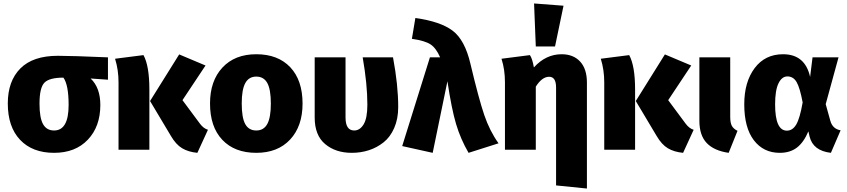

<svg xmlns="http://www.w3.org/2000/svg" viewBox="-20 -864 4888 1108"><path d="M603 -533V-404L503 -411Q559 -358 559 -258Q559 -134 487 -58Q415 18 292 18Q167 18 96 -57Q25 -132 25 -267Q25 -396 97.5 -469Q170 -542 314 -542Q396 -542 603 -533ZM292 -111Q376 -111 376 -258Q376 -374 346 -416Q265 -416 236.5 -387Q208 -358 208 -266Q208 -184 228.5 -147.5Q249 -111 292 -111Z M1166 -486 1033 -286 1134 -150Q1154 -123 1180 -115L1119 18Q1067 13 1031 -8.5Q995 -30 966 -80L846 -281L1014 -550ZM808 -546Q842 -484 842 -347V0H664V-389Q664 -461 644 -525Z M1459 -551Q1584 -551 1655 -476Q1726 -401 1726 -266Q1726 -136 1654.5 -59Q1583 18 1459 18Q1334 18 1263 -57Q1192 -132 1192 -267Q1192 -397 1263.5 -474Q1335 -551 1459 -551ZM1375 -267Q1375 -184 1395.5 -147.5Q1416 -111 1459 -111Q1502 -111 1522.5 -148.5Q1543 -186 1543 -266Q1543 -348 1522.5 -385Q1502 -422 1459 -422Q1416 -422 1395.5 -384.5Q1375 -347 1375 -267Z M2248 -533Q2278 -373 2278 -246Q2278 -178 2255 -125.5Q2232 -73 2193.5 -42.5Q2155 -12 2108.5 3Q2062 18 2010 18Q1917 18 1856.5 -32.5Q1796 -83 1796 -186V-533H1974V-186Q1974 -111 2024 -111Q2057 -111 2078.5 -146.5Q2100 -182 2100 -260Q2100 -378 2073 -533Z M2377 -760Q2522 -740 2592.5 -686.5Q2663 -633 2695 -495Q2743 -293 2774.5 -200.5Q2806 -108 2857 -37L2684 18Q2638 -61 2612 -148Q2586 -235 2562 -395L2477 18L2301 -21L2461 -533H2520Q2497 -586 2465 -607.5Q2433 -629 2357 -640Z M3183 -596H3072L3062 -844L3232 -831ZM3221 -551Q3289 -551 3328 -508.5Q3367 -466 3367 -388V224L3189 206V-359Q3189 -421 3149 -421Q3108 -421 3072 -364V0H2894V-389Q2894 -463 2874 -525L3038 -546Q3052 -526 3061 -475Q3130 -551 3221 -551Z M3969 -486 3836 -286 3937 -150Q3957 -123 3983 -115L3922 18Q3870 13 3834 -8.5Q3798 -30 3769 -80L3649 -281L3817 -550ZM3611 -546Q3645 -484 3645 -347V0H3467V-389Q3467 -461 3447 -525Z M4194 -533V-190Q4194 -156 4203 -138.5Q4212 -121 4236 -109L4185 18Q4101 6 4058.5 -38.5Q4016 -83 4016 -167V-533Z M4499 -551Q4626 -551 4655 -420L4669 -533H4819L4745 -263L4772 -166Q4785 -120 4831 -112L4775 18Q4672 6 4652 -76L4645 -106Q4618 -42 4578.5 -12Q4539 18 4480 18Q4386 18 4330.5 -54.5Q4275 -127 4275 -262Q4275 -391 4335 -471Q4395 -551 4499 -551ZM4524 -423Q4492 -423 4472.5 -383Q4453 -343 4453 -262Q4453 -110 4521 -110Q4554 -110 4575 -145.5Q4596 -181 4612 -273Q4596 -358 4577 -390.5Q4558 -423 4524 -423Z"/></svg>

Font: FiraGO ExtraBold
Style: Regular
Weight: 800
Designer: bBox Type
Foundry: bBox Type GmbH
Version: Version 1.001;PS 001.001;hotconv 1.0.88;makeotf.lib2.5.64775